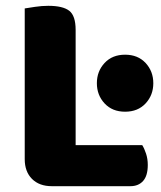

<svg xmlns="http://www.w3.org/2000/svg" viewBox="-20 -637 553 660"><path d="M65 -442H240V-6L158 3Q115 3 90 -22Q65 -47 65 -90ZM158 3V-138H469Q476 -127 482 -109Q488 -91 488 -70Q488 -33 472 -15Q456 3 428 3ZM240 -211H65V-608Q77 -610 100.5 -613.5Q124 -617 146 -617Q196 -617 218 -600Q240 -583 240 -534ZM313 -351Q313 -392 339.5 -420.5Q366 -449 410 -449Q454 -449 480.5 -420.5Q507 -392 507 -351Q507 -310 480.5 -281.5Q454 -253 410 -253Q366 -253 339.5 -281.5Q313 -310 313 -351Z"/></svg>

Font: Baloo Bhaijaan 2 ExtraBold
Style: Regular
Weight: 800
Designer: Sanskriti Dholi, Noopur Datye and Ek Type
Foundry: Ek Type
Version: Version 1.701